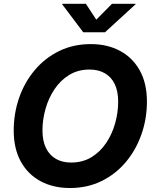

<svg xmlns="http://www.w3.org/2000/svg" viewBox="-20 -967 803 998"><path d="M343.8 10.3Q256.8 10.3 190.9 -25.1Q125 -60.5 88.1 -127.4Q51.3 -194.3 51.3 -288.6Q51.3 -377.4 79.3 -458.3Q107.4 -539.1 160.2 -602.1Q212.9 -665 286.9 -701.4Q360.8 -737.8 451.7 -737.8Q538.6 -737.8 604.2 -702.4Q669.9 -667 706.8 -600.3Q743.7 -533.7 743.7 -439Q743.7 -349.6 715.3 -268.8Q687 -188 634.3 -125Q581.5 -62 507.8 -25.9Q434.1 10.3 343.8 10.3ZM349.6 -122.1Q409.7 -122.1 455.3 -149.9Q501 -177.7 532 -224.1Q563 -270.5 578.6 -326.4Q594.2 -382.3 594.2 -438.5Q594.2 -493.2 576.2 -530.3Q558.1 -567.4 524.7 -586.4Q491.2 -605.5 445.3 -605.5Q385.7 -605.5 340.1 -577.6Q294.4 -549.8 263.4 -503.4Q232.4 -457 216.6 -401.1Q200.7 -345.2 200.7 -289.1Q200.7 -234.9 219 -197.5Q237.3 -160.2 270.8 -141.1Q304.2 -122.1 349.6 -122.1ZM426.3 -947.3 480.5 -864.7 562 -947.3H685.1L684.6 -944.8L525.9 -799.3H412.6L303.2 -944.8L303.7 -947.3Z"/></svg>

Font: Inter 20pt
Style: Bold Italic
Weight: 700
Italic angle: -9.3988°
Version: Version 4.001;git-66647c0bb